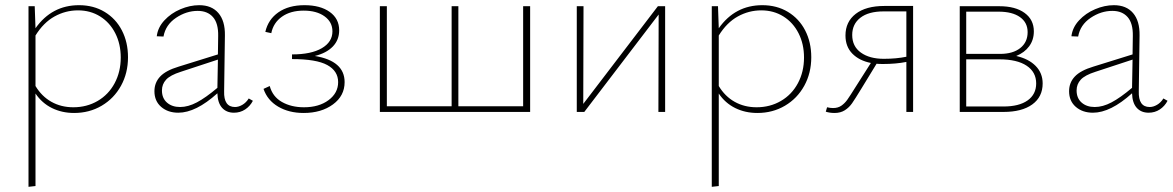

<svg xmlns="http://www.w3.org/2000/svg" viewBox="-20 -432 4527 741"><path d="M474 -211Q474 -150 447 -101Q420 -52 372.5 -24Q325 4 266 4Q219 4 180.5 -15Q142 -34 117 -71V286L90 289V-408H114L117 -323Q180 -412 285 -412Q341 -412 384 -386Q427 -360 450.5 -314.5Q474 -269 474 -211ZM446 -210Q446 -262 425 -303.5Q404 -345 366.5 -368.5Q329 -392 281 -392Q233 -392 190.5 -368.5Q148 -345 117 -295V-100Q141 -60 178.5 -39Q216 -18 263 -18Q315 -18 357 -42.5Q399 -67 422.5 -111Q446 -155 446 -210Z M956 -43Q945 -22 926 -9.5Q907 3 883 3Q854 3 837 -16Q820 -35 819 -72Q736 3 668 3Q628 3 602 -19.5Q576 -42 576 -80Q576 -113 598 -136.5Q620 -160 670 -175L821 -222L822 -293Q823 -342 802 -366Q781 -390 743 -390Q699 -390 659 -363Q619 -336 611 -291L585 -292Q589 -326 614.5 -353.5Q640 -381 676.5 -396.5Q713 -412 749 -412Q797 -412 823 -381.5Q849 -351 848 -295L845 -80Q843 -19 887 -19Q901 -19 915.5 -27.5Q930 -36 940 -52ZM675 -19Q706 -19 740 -37Q774 -55 819 -93L821 -202L678 -155Q637 -142 621 -124.5Q605 -107 605 -83Q605 -53 624.5 -36Q644 -19 675 -19Z M1310 -115Q1310 -62 1265 -29Q1220 4 1152 4Q1095 4 1053.5 -20.5Q1012 -45 997 -89L1021 -100Q1032 -59 1068 -38.5Q1104 -18 1153 -18Q1211 -18 1248 -45.5Q1285 -73 1285 -115Q1285 -158 1243 -181Q1201 -204 1107 -204V-222Q1181 -222 1222 -246Q1263 -270 1263 -311Q1263 -347 1232.5 -369Q1202 -391 1152 -391Q1101 -391 1068 -367.5Q1035 -344 1027 -304L1004 -309Q1015 -357 1054.5 -384.5Q1094 -412 1155 -412Q1216 -412 1252.5 -386Q1289 -360 1289 -315Q1289 -278 1264.5 -252.5Q1240 -227 1195 -216Q1310 -197 1310 -115Z M2026 -408V0H1446V-408H1473V-22H1723V-408H1749V-22H1999V-408Z M2547 0H2521L2522 -376L2235 0H2206V-408H2232L2231 -31L2519 -408H2547Z M3111 -211Q3111 -150 3084 -101Q3057 -52 3009.5 -24Q2962 4 2903 4Q2856 4 2817.5 -15Q2779 -34 2754 -71V286L2727 289V-408H2751L2754 -323Q2817 -412 2922 -412Q2978 -412 3021 -386Q3064 -360 3087.5 -314.5Q3111 -269 3111 -211ZM3083 -210Q3083 -262 3062 -303.5Q3041 -345 3003.5 -368.5Q2966 -392 2918 -392Q2870 -392 2827.5 -368.5Q2785 -345 2754 -295V-100Q2778 -60 2815.5 -39Q2853 -18 2900 -18Q2952 -18 2994 -42.5Q3036 -67 3059.5 -111Q3083 -155 3083 -210Z M3504 -409V0H3478V-193Q3438 -185 3388 -185Q3371 -185 3363 -186L3305 -91Q3280 -50 3268.5 -33.5Q3257 -17 3240.5 -6.5Q3224 4 3201 4Q3182 4 3167 -1L3172 -18Q3184 -15 3195 -15Q3214 -15 3227 -24Q3240 -33 3250 -47Q3260 -61 3285 -101L3341 -189Q3296 -198 3269.5 -225Q3243 -252 3243 -295Q3243 -348 3282.5 -378.5Q3322 -409 3393 -409ZM3478 -213V-388H3390Q3332 -388 3300.5 -363.5Q3269 -339 3269 -297Q3269 -253 3302.5 -229Q3336 -205 3391 -205Q3439 -205 3478 -213Z M4004 -110Q4004 -58 3964 -29Q3924 0 3853 0H3684V-408H3837Q3899 -408 3934.5 -382Q3970 -356 3970 -311Q3970 -278 3952 -253.5Q3934 -229 3902 -216Q3950 -205 3977 -177.5Q4004 -150 4004 -110ZM3709 -387V-224H3840Q3889 -224 3917.5 -246.5Q3946 -269 3946 -308Q3946 -345 3916.5 -366Q3887 -387 3834 -387ZM3979 -110Q3979 -154 3942 -178.5Q3905 -203 3837 -203H3709V-21H3853Q3913 -21 3946 -44.5Q3979 -68 3979 -110Z M4486 -43Q4475 -22 4456 -9.5Q4437 3 4413 3Q4384 3 4367 -16Q4350 -35 4349 -72Q4266 3 4198 3Q4158 3 4132 -19.5Q4106 -42 4106 -80Q4106 -113 4128 -136.5Q4150 -160 4200 -175L4351 -222L4352 -293Q4353 -342 4332 -366Q4311 -390 4273 -390Q4229 -390 4189 -363Q4149 -336 4141 -291L4115 -292Q4119 -326 4144.5 -353.5Q4170 -381 4206.5 -396.5Q4243 -412 4279 -412Q4327 -412 4353 -381.5Q4379 -351 4378 -295L4375 -80Q4373 -19 4417 -19Q4431 -19 4445.5 -27.5Q4460 -36 4470 -52ZM4205 -19Q4236 -19 4270 -37Q4304 -55 4349 -93L4351 -202L4208 -155Q4167 -142 4151 -124.5Q4135 -107 4135 -83Q4135 -53 4154.5 -36Q4174 -19 4205 -19Z"/></svg>

Font: Ysabeau Extralight
Style: Regular
Weight: 200
Designer: Christian Thalmann (Catharsis Fonts)
Version: Version 0.003